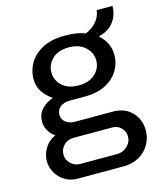

<svg xmlns="http://www.w3.org/2000/svg" viewBox="-117 -689 810 962"><g transform="rotate(-15 288.0 -207.5)"><path d="M165 188Q130 188 101.5 171Q73 154 56 125.5Q39 97 39 64Q39 28 59 -4Q79 -36 114 -51Q92 -65 79.5 -87Q67 -109 67 -134Q67 -171 90 -196.5Q113 -222 150 -235Q119 -256 100 -284.5Q81 -313 81 -352Q81 -395 103.5 -433.5Q126 -472 172 -496.5Q218 -521 287 -521Q319 -521 345.5 -517Q372 -513 393 -504Q431 -520 452 -546Q473 -572 476 -603H558Q558 -571 545.5 -544Q533 -517 510 -499Q487 -481 455 -474L454 -471Q477 -451 490.5 -424Q504 -397 504 -364Q504 -320 481 -282.5Q458 -245 414.5 -222.5Q371 -200 307 -200H229Q198 -200 179 -185Q160 -170 160 -145Q160 -121 178.5 -106Q197 -91 229 -91H422Q485 -91 521.5 -52.5Q558 -14 558 42Q558 82 538.5 115.5Q519 149 484.5 168.5Q450 188 404 188ZM197 120H389Q419 120 441.5 99Q464 78 464 48Q464 23 445.5 4Q427 -15 401 -15H197Q168 -15 148 5Q128 25 128 53Q128 80 148 100Q168 120 197 120ZM292 -262Q347 -262 378 -291Q409 -320 409 -360Q409 -400 378 -429.5Q347 -459 292 -459Q237 -459 206.5 -429.5Q176 -400 176 -360Q176 -320 206.5 -291Q237 -262 292 -262Z"/></g></svg>

Font: Chivo Medium
Style: Regular
Weight: 400
Version: Version 2.002